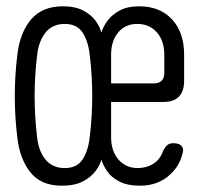

<svg xmlns="http://www.w3.org/2000/svg" viewBox="-20 -580 640 610"><path d="M565 -324Q565 -290 548.5 -273Q532 -256 498 -256H333V-144Q333 -100 356.5 -73Q380 -46 418 -46Q455 -47 478 -68Q492 -82 498 -100Q505 -114 512 -119.5Q519 -125 531 -125Q550 -125 557.5 -115.5Q565 -106 559 -89Q549 -52 522 -27Q484 10 424 10Q385 10 359 -3.5Q333 -17 320 -36.5Q307 -56 302 -73Q298 -56 283.5 -36.5Q269 -17 243 -3.5Q217 10 176 10Q111 10 77 -32Q43 -74 35 -143Q27 -209 27 -274.5Q27 -340 35 -405Q43 -476 78.5 -518Q114 -560 180 -560Q219 -560 244.5 -546.5Q270 -533 284 -513.5Q298 -494 302 -476Q307 -494 321 -513.5Q335 -533 360 -546.5Q385 -560 422 -560Q488 -560 526.5 -518.5Q565 -477 565 -406ZM186 -46Q224 -46 242 -73Q260 -100 265 -144Q273 -209 273 -275Q273 -341 265 -406Q260 -450 242 -477Q224 -504 186 -504Q147 -504 125 -477Q103 -450 98 -405Q90 -340 90 -274.5Q90 -209 98 -143Q103 -99 125 -72.5Q147 -46 186 -46ZM333 -315H469Q485 -315 493.5 -323.5Q502 -332 502 -348V-406Q502 -450 478.5 -477Q455 -504 416 -504Q378 -504 355.5 -477Q333 -450 333 -406Z"/></svg>

Font: Maple Mono NL ExtraLight
Style: Regular
Weight: 275
Monospace: yes
Designer: subframe7536
Version: Version 7.000